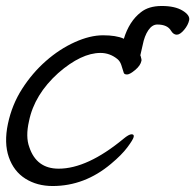

<svg xmlns="http://www.w3.org/2000/svg" viewBox="-47 -604 652 642"><path d="M367 -474Q385 -533 424 -563Q450 -584 494 -584Q538 -584 563.5 -568.5Q589 -553 585.5 -536.5Q582 -520 568.5 -504Q555 -488 544 -488Q533 -488 525 -501Q513 -522 479 -522Q462 -522 449 -503Q436 -484 430 -453L422 -418H423Q427 -404 426 -401Q423 -385 405 -370Q387 -355 378 -355Q369 -355 367 -360Q363 -374 358.5 -387Q354 -400 345 -407Q320 -427 289 -427Q225 -427 148 -360Q68 -288 50 -199Q38 -147 51 -112Q75 -40 149 -40Q245 -40 366 -140Q384 -155 393 -155Q402 -155 400 -146Q398 -137 379 -111.5Q360 -86 324 -56Q236 18 129 18Q77 18 38 -6.5Q-1 -31 -17.5 -78.5Q-34 -126 -20.5 -190Q-7 -254 27 -307Q61 -360 106.5 -400Q152 -440 203 -463Q254 -486 297.5 -486Q341 -486 366 -475Q366 -474 367 -474Z"/></svg>

Font: LXGW Bright GB
Style: Italic
Weight: 400
Italic angle: -12°
Designer: Christian Thalmann (Catharsis Fonts)
Foundry: LXGW / Christian Thalmann (Catharsis Fonts) / Fontworks Inc.
Version: Version 5.510